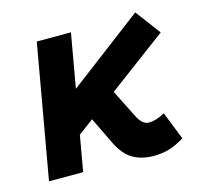

<svg xmlns="http://www.w3.org/2000/svg" viewBox="-84 -618 754 719"><g transform="rotate(-15 293.0 -258.5)"><path d="M23.4 0 114.7 -517.6H247.1L210.4 -308.6L499 -527.3L571.8 -430.2L344.2 -260.7L397.9 -153.8Q416.5 -115.7 441.9 -115.7Q471.2 -115.7 504.4 -134.8L547.4 -26.4Q516.1 -6.8 488.3 1.5Q460.4 9.8 427.7 9.8Q381.8 9.8 347.9 -9.5Q314 -28.8 290 -77.6L239.3 -182.6L180.2 -138.7L155.8 0Z"/></g></svg>

Font: Cascadia Mono
Style: Bold Italic
Weight: 700
Italic angle: -10°
Monospace: yes
Designer: Aaron Bell
Foundry: Saja Typeworks
Version: Version 2404.023; ttfautohint (v1.8.4)